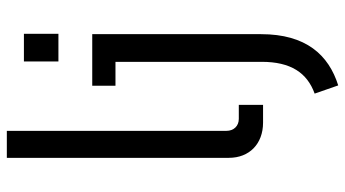

<svg xmlns="http://www.w3.org/2000/svg" viewBox="-244 -546 1010 562"><g transform="rotate(-90 261.0 -265.0)"><path d="M183 0H235V-71H194C173 -71 159 -86 159 -107V-750H80V-100C80 -40 121 0 183 0ZM268 151 292 220C381 192 442 126 442 -6V-500H291V-432H361V-4C361 81 329 129 268 151ZM362 -599H443V-700H362Z"/></g></svg>

Font: Finlandica
Style: Regular
Weight: 400
Designer: Niklas Ekholm, Juho Hiilivirta, Jaakko Suomalainen
Foundry: Helsinki Type Studio
Version: Version 2.000;Glyphs 3.2 (3202)